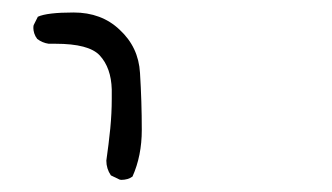

<svg xmlns="http://www.w3.org/2000/svg" viewBox="-20 -388 540 312"><path d="M176.8 -95.7Q188 -95.7 195.3 -101.1Q210.4 -134.8 210.4 -176.8Q210.4 -223.1 207.5 -269.5Q205.1 -311.5 174.3 -339.8Q145 -367.7 99.6 -367.7Q56.6 -367.7 41.5 -360.8L34.7 -347.2Q34.2 -345.7 34.2 -342.3Q34.2 -338.9 35.6 -334Q37.1 -329.1 40.5 -324.7Q48.8 -318.4 59.1 -316.9Q64.9 -316.9 70.3 -316.9Q124.5 -316.9 142.1 -297.9Q160.6 -277.8 161.6 -242.7Q161.6 -234.9 161.6 -227.1Q161.6 -204.1 159.2 -179.2Q156.7 -154.3 152.8 -127Q152.8 -113.8 160.2 -103L174.3 -96.2Q175.8 -95.7 176.8 -95.7Z"/></svg>

Font: NaikaiFont
Style: ExtraLight
Weight: 200
Version: Version 1.89